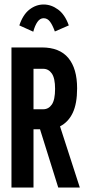

<svg xmlns="http://www.w3.org/2000/svg" viewBox="-20 -834 390 854"><path d="M31 0V-623H166Q245 -623 284 -576Q323 -529 323 -441Q323 -373 303.5 -332Q284 -291 247 -272L335 0H239L158 -259H129V0ZM129 -348H172Q196 -348 210.5 -369Q225 -390 225 -439Q225 -486 210.5 -507Q196 -528 172 -528H129ZM128 -693 66 -721Q82 -769 111 -791.5Q140 -814 174 -814Q208 -814 238.5 -791.5Q269 -769 286 -721L224 -694Q214 -722 202.5 -737.5Q191 -753 174 -753Q158 -753 146.5 -736.5Q135 -720 128 -693Z"/></svg>

Font: Inconsolata ExtraCondensed ExtraBold
Style: Regular
Weight: 800
Width: 2
Monospace: yes
Designer: Raph Levien, Cyreal, Brenton Simpson
Foundry: Raph Levien, Cyreal, Google
Version: Version 3.001; ttfautohint (v1.8.2.53-6de2)